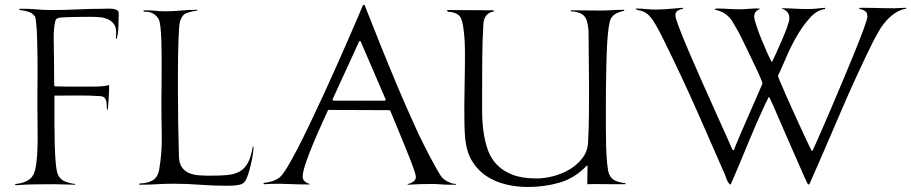

<svg xmlns="http://www.w3.org/2000/svg" viewBox="-20 -735 3631 765"><path d="M186 -695Q237 -695 288 -697.5Q339 -700 390 -700Q397 -700 407.5 -700.5Q418 -701 428 -700Q438 -699 445.5 -695Q453 -691 453 -682Q453 -659 452 -631Q451 -603 445 -580H444Q442 -580 442 -585Q442 -590 442 -591Q442 -595 442.5 -598.5Q443 -602 443 -606Q443 -627 433.5 -639.5Q424 -652 409.5 -658.5Q395 -665 376.5 -666.5Q358 -668 340 -668Q310 -668 280 -667.5Q250 -667 220 -665Q212 -664 207 -661Q202 -658 200 -650Q193 -617 194 -578Q195 -539 195 -505Q195 -477 195.5 -449.5Q196 -422 196 -394L199 -391Q222 -390 245 -390Q268 -390 291 -390Q301 -390 318 -390Q335 -390 353.5 -390Q372 -390 388.5 -391.5Q405 -393 413 -396L415 -394V-393Q415 -389 414.5 -374.5Q414 -360 413 -344Q412 -328 411 -314.5Q410 -301 409 -298L408 -297L406 -300Q405 -308 405 -317Q405 -326 403 -333.5Q401 -341 396 -346Q391 -351 379 -352Q334 -355 288.5 -354.5Q243 -354 198 -354L197 -353V-292Q197 -274 197 -237.5Q197 -201 198 -161Q199 -121 202 -86.5Q205 -52 211 -39Q220 -19 240 -11.5Q260 -4 280 -2V-1L278 1Q258 1 238 0Q218 -1 198 -1Q159 -1 120 -0.5Q81 0 43 3L40 1V0L42 -2Q70 -4 91.5 -16.5Q113 -29 120 -58Q126 -85 128 -117.5Q130 -150 130 -183.5Q130 -217 129.5 -249.5Q129 -282 129 -310Q129 -320 129 -349Q129 -378 129.5 -416.5Q130 -455 129.5 -498Q129 -541 128 -577.5Q127 -614 124.5 -640Q122 -666 119 -670Q108 -684 92.5 -688.5Q77 -693 60 -695L56 -698V-699L57 -700Q89 -701 121.5 -698Q154 -695 186 -695Z M637 -690Q669 -690 701 -693Q733 -696 765 -696L767 -694L766 -693Q743 -690 724.5 -683.5Q706 -677 698 -652Q695 -644 693.5 -622.5Q692 -601 691 -573.5Q690 -546 689.5 -514.5Q689 -483 689 -453.5Q689 -424 689 -400.5Q689 -377 689 -365Q689 -301 690 -237.5Q691 -174 693 -110Q694 -83 705.5 -67.5Q717 -52 734.5 -45Q752 -38 774 -36.5Q796 -35 817 -35Q856 -35 884.5 -37.5Q913 -40 933.5 -51Q954 -62 967 -85Q980 -108 987 -150Q987 -151 989 -151L990 -150V-146Q990 -136 987 -117.5Q984 -99 979.5 -79.5Q975 -60 969.5 -42.5Q964 -25 959 -17Q954 -9 949 -5Q944 -1 934 1Q921 4 908 4.5Q895 5 882 5Q829 5 776.5 1Q724 -3 671 -3Q638 -3 605.5 -1Q573 1 540 1Q538 1 537 0.5Q536 0 534 0L533 -1Q533 -2 535 -3Q537 -4 538 -4Q570 -5 590 -17.5Q610 -30 615 -64Q626 -130 624.5 -199.5Q623 -269 623 -336Q623 -348 623.5 -374.5Q624 -401 624 -434Q624 -467 624 -503Q624 -539 623 -570.5Q622 -602 619.5 -625Q617 -648 614 -655Q606 -672 590 -681Q574 -690 555 -688Q551 -690 551 -692Q551 -693 555.5 -693.5Q560 -694 562 -694Q581 -694 599.5 -692Q618 -690 637 -690Z M1546 -296 1289 -297 1287 -296Q1277 -274 1260 -236.5Q1243 -199 1226.5 -159.5Q1210 -120 1198 -84.5Q1186 -49 1186 -31Q1186 -20 1194 -12.5Q1202 -5 1212 -3L1214 0H1213Q1168 0 1123 -2Q1078 -4 1033 -1L1030 -3V-4L1031 -6Q1048 -8 1064.5 -13Q1081 -18 1095 -29Q1106 -38 1124.5 -68.5Q1143 -99 1165.5 -142.5Q1188 -186 1214 -240.5Q1240 -295 1266.5 -352Q1293 -409 1318 -465.5Q1343 -522 1364.5 -571Q1386 -620 1402 -657.5Q1418 -695 1426 -714L1427 -715H1432L1433 -714Q1463 -638 1495.5 -557Q1528 -476 1562.5 -394Q1597 -312 1633 -233Q1669 -154 1708 -83Q1722 -57 1734.5 -37Q1747 -17 1776 -6Q1781 -4 1786 -3.5Q1791 -3 1796 -2L1797 0L1796 1H1771Q1753 1 1735 -0.5Q1717 -2 1699 -2Q1653 -2 1606 1Q1604 1 1604 -1L1605 -2Q1616 -4 1626.5 -11Q1637 -18 1637 -31Q1637 -37 1630.5 -56Q1624 -75 1614 -101Q1604 -127 1591.5 -157Q1579 -187 1568 -214Q1557 -241 1548 -262.5Q1539 -284 1535 -294L1494 -314L1514 -334L1517 -337V-338L1417 -570L1414 -572L1411 -570L1305 -339V-337L1308 -334H1529Z M1948 -691 1947 -689Q1927 -686 1917 -672.5Q1907 -659 1906 -639Q1902 -573 1901.5 -508Q1901 -443 1901 -377Q1901 -335 1901 -292Q1901 -249 1906.5 -210Q1912 -171 1924 -137Q1936 -103 1960.5 -78Q1985 -53 2023 -38.5Q2061 -24 2118 -24Q2149 -24 2184 -33Q2219 -42 2249.5 -60Q2280 -78 2300.5 -105Q2321 -132 2323 -167Q2326 -221 2326.5 -275.5Q2327 -330 2327 -384Q2327 -439 2326 -494Q2325 -549 2325 -604Q2325 -629 2317.5 -653.5Q2310 -678 2282 -686Q2275 -688 2268.5 -688.5Q2262 -689 2255 -690L2254 -691V-694Q2283 -694 2312.5 -693.5Q2342 -693 2371 -693Q2395 -693 2418.5 -694.5Q2442 -696 2466 -696L2468 -694L2466 -692Q2451 -689 2436.5 -682Q2422 -675 2414 -661Q2409 -652 2405 -624.5Q2401 -597 2399 -559Q2397 -521 2396 -478Q2395 -435 2394.5 -394.5Q2394 -354 2394 -322Q2394 -290 2394 -274Q2394 -257 2394 -223Q2394 -189 2395 -153Q2396 -117 2399 -85Q2402 -53 2407 -41Q2416 -21 2434 -14Q2452 -7 2472 -5Q2473 -5 2473 -3L2471 -1H2424Q2398 -1 2372 -1.5Q2346 -2 2320 -1Q2320 -19 2320.5 -37.5Q2321 -56 2321 -74L2318 -75Q2270 -25 2210 -7.5Q2150 10 2083 10Q2037 10 1994.5 -0.5Q1952 -11 1918 -33.5Q1884 -56 1862 -91.5Q1840 -127 1834 -178Q1831 -207 1830.5 -241.5Q1830 -276 1830 -311.5Q1830 -347 1831 -382Q1832 -417 1832 -447Q1832 -464 1832.5 -498Q1833 -532 1831.5 -568Q1830 -604 1824.5 -635Q1819 -666 1807 -675Q1790 -688 1765 -688L1761 -692V-693L1763 -695Q1809 -695 1854.5 -694.5Q1900 -694 1946 -694Z M2593 -697Q2619 -697 2646 -699.5Q2673 -702 2699 -704L2702 -702L2701 -700Q2689 -698 2680 -692.5Q2671 -687 2671 -673Q2671 -664 2686 -624.5Q2701 -585 2724.5 -530Q2748 -475 2776 -412Q2804 -349 2829.5 -292.5Q2855 -236 2874 -193.5Q2893 -151 2899 -137H2904Q2905 -140 2912.5 -158.5Q2920 -177 2931.5 -203.5Q2943 -230 2956.5 -261Q2970 -292 2982.5 -320.5Q2995 -349 3004.5 -371Q3014 -393 3018 -402Q3018 -405 3012 -420Q3006 -435 2996 -456Q2986 -477 2974.5 -501Q2963 -525 2952.5 -547Q2942 -569 2933.5 -586Q2925 -603 2921 -610Q2910 -630 2898.5 -649Q2887 -668 2868 -681Q2859 -687 2849 -690.5Q2839 -694 2828 -697V-699Q2831 -701 2839 -701Q2861 -701 2883 -699.5Q2905 -698 2927 -698Q2947 -698 2966.5 -700Q2986 -702 3006 -701L3007 -700L3006 -698Q2985 -690 2985 -669Q2985 -659 2993.5 -633.5Q3002 -608 3013.5 -579.5Q3025 -551 3036.5 -525.5Q3048 -500 3054 -489H3055L3057 -490Q3063 -502 3074 -526.5Q3085 -551 3096.5 -577.5Q3108 -604 3116.5 -627.5Q3125 -651 3125 -662Q3125 -675 3120.5 -682Q3116 -689 3110.5 -693Q3105 -697 3100 -698.5Q3095 -700 3094 -701L3097 -702Q3122 -702 3147 -700.5Q3172 -699 3197 -699Q3214 -699 3231.5 -700.5Q3249 -702 3266 -704L3268 -702V-701L3267 -699Q3235 -695 3207.5 -664.5Q3180 -634 3156.5 -594Q3133 -554 3115 -512Q3097 -470 3085 -444Q3083 -441 3081.5 -438Q3080 -435 3080 -432Q3080 -430 3089.5 -407Q3099 -384 3113.5 -351.5Q3128 -319 3145 -281.5Q3162 -244 3177 -211.5Q3192 -179 3202.5 -157Q3213 -135 3214 -134L3218 -135Q3228 -157 3248 -202.5Q3268 -248 3292 -304.5Q3316 -361 3341.5 -421.5Q3367 -482 3388 -534Q3409 -586 3422.5 -623Q3436 -660 3436 -669Q3436 -684 3427.5 -690.5Q3419 -697 3405 -699Q3404 -699 3404 -702L3406 -704Q3452 -704 3497.5 -702.5Q3543 -701 3589 -704Q3591 -704 3591 -702V-701Q3566 -696 3546.5 -683Q3527 -670 3511 -652Q3495 -634 3482.5 -612.5Q3470 -591 3459 -570Q3390 -430 3329 -287Q3268 -144 3205 -1Q3204 -1 3203 -0.5Q3202 0 3200 0Q3198 -1 3187.5 -24.5Q3177 -48 3161.5 -83.5Q3146 -119 3127.5 -161Q3109 -203 3092.5 -241Q3076 -279 3063.5 -308Q3051 -337 3046 -346Q3045 -348 3043 -348Q3042 -348 3038 -338.5Q3034 -329 3032 -327Q2994 -246 2960.5 -164Q2927 -82 2892 -1L2891 0Q2887 0 2883 -6Q2879 -12 2875.5 -20Q2872 -28 2869.5 -36Q2867 -44 2865 -47L2762 -282Q2728 -359 2692.5 -434.5Q2657 -510 2620 -585Q2611 -603 2601.5 -620.5Q2592 -638 2581 -655Q2569 -672 2559 -679.5Q2549 -687 2540.5 -690Q2532 -693 2525 -694Q2518 -695 2513 -699V-700L2514 -701Q2534 -701 2553.5 -699Q2573 -697 2593 -697Z"/></svg>

Font: Cane Nero
Style: Regular
Weight: 400
Version: Version 1.000